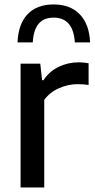

<svg xmlns="http://www.w3.org/2000/svg" viewBox="-20 -824 416 844"><path d="M70.5 -544H157L165 -471.5H171Q196.5 -510 237.5 -530Q278.5 -550 325.5 -550Q348 -550 369.5 -546V-450.5Q347 -454 320 -454Q279 -454 238.8 -436Q198.5 -418 174.5 -385V0H70.5ZM216 -804.5Q288.5 -804.5 330.5 -761.2Q372.5 -718 376 -637.5H309Q302 -746.5 216 -746.5Q172 -746.5 149.5 -719.2Q127 -692 124 -637.5H57Q60.5 -719 101.5 -761.8Q142.5 -804.5 216 -804.5Z"/></svg>

Font: Encode Sans Medium
Style: Regular
Weight: 500
Designer: Multiple Designers
Foundry: Impallari Type
Version: Version 2.000